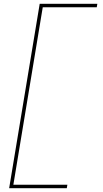

<svg xmlns="http://www.w3.org/2000/svg" viewBox="-20 -843 540 1006"><path d="M28 143 188 -823H490L487 -805H204L50 125H333L330 143Z"/></svg>

Font: Iosevka Curly Thin Oblique
Style: Regular
Weight: 100
Italic angle: -9°
Monospace: yes
Designer: Belleve Invis
Foundry: Belleve Invis
Version: Version 11.1.0; ttfautohint (v1.8.3)